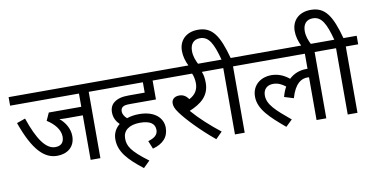

<svg xmlns="http://www.w3.org/2000/svg" viewBox="-91 -1162 3075 1571"><g transform="rotate(-10 1446.0 -377.0)"><path d="M653 -551H757V-622H0V-551H572V-441H302L273 -377C333 -339 379 -286 379 -227C379 -174 349 -153 306 -153C228 -153 163 -247 102 -426L31 -401C115 -163 204 -80 310 -80C390 -80 458 -125 458 -218C458 -277 426 -334 378 -373C390 -371 408 -370 435 -370H572V0H653Z M1063 -69 1090 -2C1176 -25 1223 -75 1223 -153C1223 -228 1163 -300 1026 -300C991 -300 956 -295 925 -284C906 -300 891 -321 891 -347C891 -361 896 -373 906 -381C918 -390 931 -394 972 -394H1184V-551H1288V-622H742V-551H1103V-465H971C916 -465 878 -456 848 -433C825 -416 811 -389 811 -352C811 -306 832 -272 857 -248C822 -220 800 -180 800 -130C800 -27 868 47 990 142L1044 89C903 -16 880 -62 880 -124C880 -188 930 -229 1022 -229C1109 -229 1145 -198 1145 -148C1145 -105 1111 -83 1063 -69Z M1668 -42C1583 -108 1500 -184 1440 -254C1537 -294 1609 -349 1609 -458C1609 -498 1603 -529 1593 -551H1697V-622H1273V-551H1512C1522 -531 1529 -498 1529 -468C1529 -416 1506 -376 1454 -349C1434 -377 1410 -393 1377 -393C1331 -393 1313 -365 1313 -340C1313 -317 1318 -297 1348 -256C1394 -193 1495 -86 1614 12Z M1497 -615H1577C1558 -653 1543 -688 1543 -733C1543 -790 1572 -825 1625 -825C1698 -825 1732 -761 1769 -622H1682V-551H1771V0H1852V-551H1955V-622H1845C1793 -814 1740 -896 1621 -896C1521 -896 1462 -834 1462 -748C1462 -703 1474 -661 1497 -615Z M1941 -551H2449V-426C2446 -426 2443 -426 2440 -426C2383 -426 2334 -407 2295 -370C2250 -406 2203 -426 2145 -426C2072 -426 1986 -381 1986 -275C1986 -169 2079 -87 2196 12L2250 -40C2133 -137 2067 -195 2067 -271C2067 -319 2096 -353 2150 -353C2190 -353 2221 -337 2252 -313C2239 -290 2228 -263 2220 -232L2297 -208C2332 -329 2387 -356 2435 -356C2439 -356 2444 -356 2449 -355V0H2530V-551H2634V-622H1941Z M2434 -615H2514C2495 -653 2480 -688 2480 -733C2480 -790 2509 -825 2562 -825C2635 -825 2669 -761 2706 -622H2619V-551H2708V0H2789V-551H2892V-622H2782C2730 -814 2677 -896 2558 -896C2458 -896 2399 -834 2399 -748C2399 -703 2411 -661 2434 -615Z"/></g></svg>

Font: Noto Sans Devanagari UI
Style: Regular
Weight: 400
Designer: Jelle Bosma - Monotype Design Team
Foundry: Monotype Imaging Inc.
Version: Version 2.003